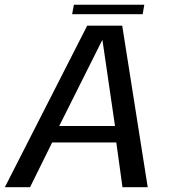

<svg xmlns="http://www.w3.org/2000/svg" viewBox="-42 -784 724 804"><path d="M-21.7 0H83.8L176.4 -187.5H445L470.9 0H576.6L469.8 -676.4H323.1ZM206 -256.3 385.7 -615.3H387.1L439.6 -256.3ZM260.1 -724.6H555.4L562.3 -764.1H267.3Z"/></svg>

Font: Anybody Thin
Style: Italic
Weight: 100
Italic angle: -10°
Designer: Tyler Finck
Foundry: Etcetera Type Company
Version: Version 1.114;gftools[0.9.25]